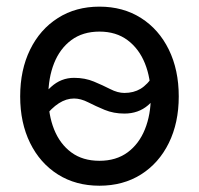

<svg xmlns="http://www.w3.org/2000/svg" viewBox="-20 -559 611 590"><path d="M285.6 11.7Q212.9 11.7 158 -22.9Q103 -57.6 72.5 -119.6Q42 -181.6 42 -262.7Q42 -344.2 72.5 -406.5Q103 -468.8 158 -503.7Q212.9 -538.6 285.6 -538.6Q358.4 -538.6 413.3 -503.7Q468.3 -468.8 498.8 -406.5Q529.3 -344.2 529.3 -262.7Q529.3 -181.6 498.8 -119.6Q468.3 -57.6 413.3 -22.9Q358.4 11.7 285.6 11.7ZM285.6 -64.9Q336.9 -64.9 372.1 -90.8Q407.2 -116.7 425.3 -161.6Q443.4 -206.5 443.4 -262.7Q443.4 -319.3 425.3 -364.3Q407.2 -409.2 372.1 -435.5Q336.9 -461.9 285.6 -461.9Q234.4 -461.9 199.2 -435.8Q164.1 -409.7 146.2 -364.7Q128.4 -319.8 128.4 -262.7Q128.4 -206.1 146.2 -161.4Q164.1 -116.7 199 -90.8Q233.9 -64.9 285.6 -64.9ZM115.7 -198.2 77.6 -228Q106.4 -264.2 137 -292Q167.5 -319.8 207.5 -319.8Q241.2 -319.8 268.6 -308.3Q295.9 -296.9 318.8 -285.2Q341.8 -273.4 362.3 -273.4Q390.6 -273.4 411.9 -286.1Q433.1 -298.8 453.6 -329.6L493.2 -303.2Q465.3 -261.7 435.3 -235.8Q405.3 -210 362.3 -210Q329.1 -210 301.5 -221.4Q273.9 -232.9 251 -244.6Q228 -256.3 207.5 -256.3Q183.6 -256.3 160.9 -241.7Q138.2 -227.1 115.7 -198.2Z"/></svg>

Font: Inter 24pt
Style: Regular
Weight: 400
Designer: Rasmus Andersson
Foundry: rsms
Version: Version 4.001;git-66647c0bb